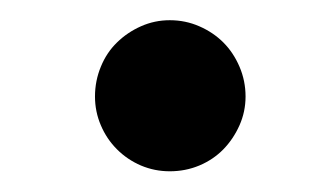

<svg xmlns="http://www.w3.org/2000/svg" viewBox="-20 -392 314 190"><path d="M74 -296.5Q74 -312 79.8 -326Q85.5 -340 95.8 -350Q106 -360 119.5 -366Q133 -372 148 -372Q163.5 -372 177.2 -366Q191 -360 201 -350Q211 -340 217 -326Q223 -312 223 -296.5Q223 -281.5 217 -268Q211 -254.5 201 -244.2Q191 -234 177.2 -228.2Q163.5 -222.5 148 -222.5Q133 -222.5 119.5 -228.2Q106 -234 95.8 -244.2Q85.5 -254.5 79.8 -268Q74 -281.5 74 -296.5Z"/></svg>

Font: Lato TR
Style: Italic
Weight: 400
Italic angle: -12°
Designer: Lukasz Dziedzic
Foundry: tyPoland Lukasz Dziedzic
Version: Version 1.104 2013